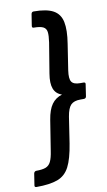

<svg xmlns="http://www.w3.org/2000/svg" viewBox="-144 -753 527 949"><g transform="rotate(-10 119.5 -278.5)"><path d="M96 -707Q161 -707 194.5 -688.5Q228 -670 236.5 -629Q245 -588 234 -520L214 -390Q208 -349 218.5 -333.5Q229 -318 261 -318H278Q289 -318 287 -308L278 -248Q276 -238 265 -238H248Q216 -238 200.5 -222.5Q185 -207 178 -165L158 -34Q146 42 125.5 81.5Q105 121 66 135.5Q27 150 -40 150Q-51 150 -49 140L-40 82Q-39 77 -35.5 74Q-32 71 -28 71Q3 71 20 64.5Q37 58 46 39.5Q55 21 60 -14L84 -165Q92 -215 111 -241.5Q130 -268 163 -278Q133 -288 122.5 -315.5Q112 -343 120 -391L145 -543Q150 -577 147.5 -595Q145 -613 130 -620.5Q115 -628 83 -628Q73 -628 75 -639L84 -696Q86 -707 96 -707Z"/></g></svg>

Font: Sofia Sans SemiBold
Style: Italic
Weight: 600
Italic angle: -9°
Designer: Botio Nikoltchev, Ani Petrova
Foundry: lettersoup
Version: Version 4.100-B